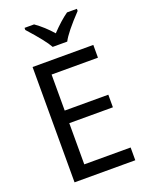

<svg xmlns="http://www.w3.org/2000/svg" viewBox="-171 -1031 866 1117"><g transform="rotate(-20 261.5 -472.0)"><path d="M91 0V-714H467V-635H180V-412H450V-334H180V-79H467V0ZM449 -931Q356 -833 331 -784H241Q216 -830 125 -931V-944H184Q238 -906 285 -852Q341 -911 388 -944H449Z"/></g></svg>

Font: Noto Sans Display
Style: Regular
Weight: 400
Designer: Monotype Design team
Foundry: Monotype Imaging Inc.
Version: Version 1.000